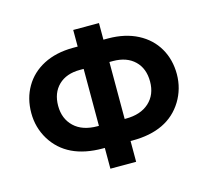

<svg xmlns="http://www.w3.org/2000/svg" viewBox="-105 -847 1070 981"><g transform="rotate(-15 430.0 -357.0)"><path d="M361.8 -518.1H341.8Q270 -518.1 228.5 -478Q187 -437.5 187 -369.1Q187 -300.8 231 -258.8Q274.9 -216.8 355 -216.8H361.8ZM361.8 9.8V-100.1H351.1Q163.1 -100.1 84 -228Q44.9 -292 44.9 -369.1Q44.9 -446.3 80.1 -506.8Q115.2 -567.4 180.7 -601.6Q246.6 -635.7 335.9 -636.2H361.8V-724.1H498V-636.2H523.9Q612.8 -635.7 678.7 -601.6Q744.6 -567.4 779.8 -506.8Q814.9 -446.3 814.9 -369.1Q814.5 -292 775.4 -228Q696.8 -100.1 508.8 -100.1H498V9.8ZM498 -216.8H504.9Q583 -216.8 627.9 -257.8Q672.9 -298.8 672.9 -368.2Q672.9 -437.5 631.3 -477.5Q589.8 -517.6 518.1 -518.1H498Z"/></g></svg>

Font: OpenSans-Bold
Style: Bold
Weight: 700
Foundry: Ascender Corporation
Version: Version 1.10